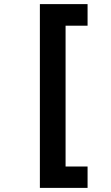

<svg xmlns="http://www.w3.org/2000/svg" viewBox="-20 -749 540 934"><path d="M174 165V-729H406V-624H299V61H406V165Z"/></svg>

Font: Noto Sans Mono Condensed Extra
Style: Regular
Weight: 800
Width: 3
Designer: Monotype Design Team
Foundry: Monotype Imaging Inc.
Version: Version 1.900